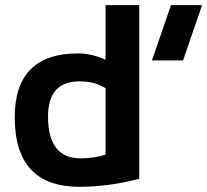

<svg xmlns="http://www.w3.org/2000/svg" viewBox="-20 -718 797 738"><path d="M756.8 -698.2 683.6 -485.8H564L637.2 -698.2ZM385.7 -378.9Q345.7 -405.3 285.2 -405.3Q164.6 -405.3 164.6 -270Q164.6 -109.4 290 -109.4Q340.8 -109.4 385.7 -123.5ZM515.1 -30.8Q397.5 0 285.2 0Q36.6 0 36.6 -266.6Q36.6 -512.7 279.8 -512.7Q331.5 -512.7 385.7 -488.3V-698.2H515.1Z"/></svg>

Font: SansationBold
Style: Bold
Weight: 700
Designer: Bernd Montag
Version: Version 1.301